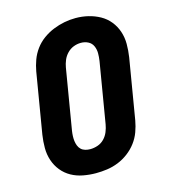

<svg xmlns="http://www.w3.org/2000/svg" viewBox="-112 -835 824 933"><g transform="rotate(-15 300.0 -369.0)"><path d="M256 8Q224 8 192 2Q160 -4 133 -19Q106 -34 86.5 -58Q67 -82 57 -112Q47 -142 47 -174.5Q47 -207 52 -240L103 -545Q108 -573 118 -600.5Q128 -628 146 -652.5Q164 -677 189 -695Q214 -713 241.5 -724Q269 -735 297 -740.5Q325 -746 354 -746Q387 -746 418 -738.5Q449 -731 476 -716Q503 -701 522.5 -677Q542 -653 552 -623Q562 -593 562 -560.5Q562 -528 557 -495L506 -190Q501 -162 491 -134.5Q481 -107 463 -83Q445 -59 420.5 -40.5Q396 -22 368.5 -11Q341 0 312.5 4Q284 8 256 8ZM259 -112Q278 -112 297 -118.5Q316 -125 330 -139.5Q344 -154 351.5 -172.5Q359 -191 362 -209L413 -514Q416 -534 416 -553Q416 -572 408.5 -589Q401 -606 384.5 -614.5Q368 -623 348 -623Q329 -623 311 -616Q293 -609 279 -594.5Q265 -580 257.5 -562Q250 -544 247 -526L196 -221Q194 -208 193.5 -195Q193 -182 194.5 -170Q196 -158 200.5 -146.5Q205 -135 213.5 -127Q222 -119 234 -115.5Q246 -112 259 -112Z"/></g></svg>

Font: Iosevka Curly HvExObl
Style: Regular
Weight: 900
Width: 7
Italic angle: -9°
Monospace: yes
Designer: Belleve Invis
Foundry: Belleve Invis
Version: Version 11.1.0; ttfautohint (v1.8.3)